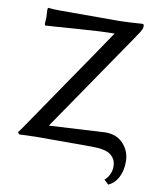

<svg xmlns="http://www.w3.org/2000/svg" viewBox="-92 -729 805 984"><g transform="rotate(10 311.0 -237.0)"><path d="M546.9 -586.9 187 -61Q474.6 -77.1 479 -77.1Q539.1 -77.1 573.5 -38.6Q607.9 0 607.9 51.8Q607.9 101.6 589.4 135.7Q570.8 169.9 539.1 184.1L516.1 162.1Q531.2 149.4 540.5 129.9Q549.8 110.4 549.8 88.9Q549.8 50.8 522 28.8Q494.1 6.8 423.8 6.8H130.9L45.9 9.8L37.1 0Q44.9 -9.8 55.4 -25.4Q65.9 -41 66.9 -42Q146.5 -158.7 239 -293.9Q331.5 -429.2 352.1 -459Q424.8 -564.9 436.5 -583.5Q437 -584 437 -584Q370.1 -584 244.1 -574.5Q118.2 -564.9 78.1 -563L76.2 -574.2Q78.1 -589.8 78.1 -606Q78.1 -616.7 76.2 -645L78.1 -654.8Q102.5 -651.9 139.2 -651.9H442.9Q464.8 -651.9 510.5 -654.3Q556.2 -656.7 569.8 -658.2Q577.1 -658.2 577.1 -645Q577.1 -638.2 573.2 -629.4Q569.3 -620.6 565.4 -614.5Q561.5 -608.4 549.8 -591.8Q547.9 -587.9 546.9 -586.9Z"/></g></svg>

Font: Linear Smooth Low Contrast
Style: Regular
Weight: 500
Designer: Philipp H. Poll, Flanker
Foundry: Philipp H. Poll, reworked by Flanker
Version: Version 1.010 | FøM Fix